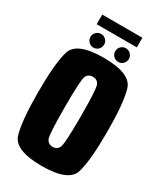

<svg xmlns="http://www.w3.org/2000/svg" viewBox="-218 -966 900 1054"><g transform="rotate(30 232.5 -439.0)"><path d="M232 4.5Q61 4.5 37 -75.5Q13 -155.5 13 -338Q13 -520 37 -600.2Q61 -680.5 231.8 -680.5Q402.5 -680.5 426.5 -600Q450.5 -519.5 450.5 -338Q450.5 -155.5 426.5 -75.5Q402.5 4.5 232 4.5ZM232 -116Q258 -116 270.2 -138.5Q282.5 -161 282.5 -338Q282.5 -518 270.2 -539.2Q258 -560.5 232 -560.5Q205.5 -560.5 193.2 -539.2Q181 -518 181 -338Q181 -161 193.2 -138.5Q205.5 -116 232 -116ZM153.5 -700Q135.5 -700 122.8 -712.8Q110 -725.5 110 -743.5Q110 -761 122.8 -773.8Q135.5 -786.5 153.5 -786.5Q171 -786.5 183.8 -773.8Q196.5 -761 196.5 -743.5Q196.5 -725.5 183.8 -712.8Q171 -700 153.5 -700ZM310.5 -700Q292.5 -700 279.8 -712.8Q267 -725.5 267 -743.5Q267 -761 279.8 -773.8Q292.5 -786.5 310.5 -786.5Q328.5 -786.5 341 -773.8Q353.5 -761 353.5 -743.5Q353.5 -725.5 341 -712.8Q328.5 -700 310.5 -700ZM105 -820.5V-881.5H359.5V-820.5Z"/></g></svg>

Font: Anybody Condensed ExtraBold
Style: Regular
Weight: 800
Width: 3
Designer: Tyler Finck
Foundry: Etcetera Type Company
Version: Version 1.010; ttfautohint (v1.8.3) -l 8 -r 50 -G 200 -x 14 